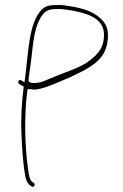

<svg xmlns="http://www.w3.org/2000/svg" viewBox="-20 -543 488 760"><path d="M55 -211 74 -200C66 -141 62 -76 65 -10C68 52 71 109 81 158C86 180 92 186 105 195C113 201 122 187 114 181L105 175L103 173C93 156 92 130 89 110C79 33 77 -63 84 -146L89 -190H102C113 -187 125 -188 139 -192H140C171 -199 215 -220 250 -234C313 -263 372 -290 395 -341C409 -372 413 -421 397 -447C373 -485 329 -506 271 -516C245 -520 227 -525 201 -523H199C172 -523 156 -516 146 -506C93 -452 93 -337 79 -232L77 -217L64 -225C55 -231 48 -218 55 -211ZM93 -222V-227C95 -244 97 -263 100 -280C110 -345 110 -423 141 -473V-474C152 -490 162 -507 199 -507C225 -509 246 -504 267 -501C316 -491 384 -476 391 -416C396 -358 367 -327 335 -304C298 -273 236 -258 181 -233H180C157 -223 136 -212 105 -215C105 -214 94 -219 93 -222Z"/></svg>

Font: Stray Cat
Style: ExLtExt
Weight: 200
Version: Version 1.0